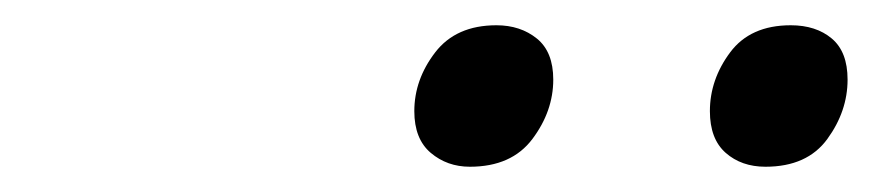

<svg xmlns="http://www.w3.org/2000/svg" viewBox="-20 -808 691 152"><path d="M352 -676Q334 -676 321 -687Q308 -698 308 -720Q308 -745 324.5 -766.5Q341 -788 373 -788Q392 -788 405 -777.5Q418 -767 418 -745Q418 -720 401.5 -698Q385 -676 352 -676ZM586 -676Q567 -676 554.5 -687Q542 -698 542 -720Q542 -745 558 -766.5Q574 -788 606 -788Q626 -788 638.5 -777.5Q651 -767 651 -745Q651 -720 635 -698Q619 -676 586 -676Z"/></svg>

Font: Playwrite US Trad Light
Style: Regular
Weight: 300
Designer: Veronika Burian, José Scaglione
Foundry: TypeTogether
Version: Version 1.003